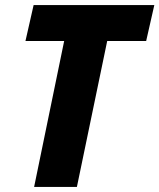

<svg xmlns="http://www.w3.org/2000/svg" viewBox="-20 -734 626 754"><path d="M114 0 232 -573H80L112 -714H586L554 -573H401L282 0Z"/></svg>

Font: Noto Sans Disp ExtBd
Style: Italic
Weight: 800
Italic angle: -12°
Designer: Monotype Design Team
Foundry: Monotype Imaging Inc.
Version: Version 2.000;GOOG;noto-source:20170915:90ef993387c0